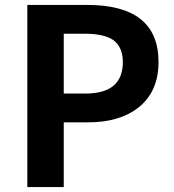

<svg xmlns="http://www.w3.org/2000/svg" viewBox="-20 -760 707 780"><path d="M91 -740H334Q624 -740 624 -508Q624 -387 541 -322Q465 -263 338 -263H239V0H91ZM328 -380Q479 -380 479 -508Q479 -570 439 -598Q402 -623 323 -623H239V-380Z"/></svg>

Font: KaiGen Gothic SC Bold
Style: Bold
Weight: 700
Designer: Ryoko NISHIZUKA Ë•øÂ°öÊ∂ºÂ≠ê (kana & ideographs); Paul D. Hunt (Latin, Greek & Cyrillic); Wenlong ZHANG Âº†ÊñáÈæô (bopom
Version: Version 1.001 October 10, 2014